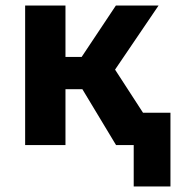

<svg xmlns="http://www.w3.org/2000/svg" viewBox="-20 -525 663 695"><path d="M464 150V-117H597V150ZM400 0 240 -265.5 399.5 -505H554L396.5 -273L573.5 0ZM71 0V-505H217V-319H370V-202H217V0Z"/></svg>

Font: Geologica SemiBold
Style: Regular
Weight: 600
Designer: Sindre Bremnes, Frode Helland
Foundry: Monokrom Skriftforlag AS
Version: Version 1.010;gftools[0.9.28]